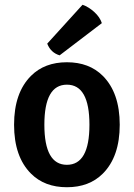

<svg xmlns="http://www.w3.org/2000/svg" viewBox="-20 -771 561 805"><path d="M411 -43Q354 14 260.5 14Q167 14 110 -43Q39 -114 39 -248Q39 -382 110 -453Q167 -510 260.5 -510Q354 -510 411 -453Q482 -382 482 -248Q482 -114 411 -43ZM260.5 -416Q166 -416 166 -248Q166 -80 260.5 -80Q355 -80 355 -248Q355 -416 260.5 -416ZM178 -588 326 -751Q352 -742 375.5 -720.5Q399 -699 407 -674L230 -539Q193 -550 178 -588Z"/></svg>

Font: Signika Negative
Style: Semibold
Weight: 600
Designer: Anna Giedrys
Foundry: Anna Giedrys
Version: Version 1.001